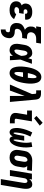

<svg xmlns="http://www.w3.org/2000/svg" viewBox="1736 -2550 1029 4540"><g transform="rotate(90 2250.0 -279.5)"><path d="M221 8Q193 8 165 4.5Q137 1 112 -8Q87 -17 65.5 -33Q44 -49 30.5 -71.5Q17 -94 12.5 -121.5Q8 -149 13 -178Q16 -195 23 -211.5Q30 -228 43 -241Q56 -254 72.5 -263Q89 -272 106 -278Q93 -288 83.5 -301Q74 -314 68.5 -330Q63 -346 63 -363.5Q63 -381 66 -398Q69 -419 78.5 -439Q88 -459 104 -475Q120 -491 139.5 -501.5Q159 -512 180 -518Q201 -524 222 -526Q243 -528 263 -528Q288 -528 312 -525Q336 -522 357.5 -514Q379 -506 397.5 -492Q416 -478 427.5 -458.5Q439 -439 443 -415Q447 -391 443 -367Q442 -365 442 -363Q442 -361 441 -359H304Q304 -359 304.5 -360Q305 -361 305 -361Q306 -372 305 -382Q304 -392 298 -399.5Q292 -407 283 -410.5Q274 -414 263 -414Q254 -414 244 -412.5Q234 -411 225 -407Q216 -403 209 -395Q202 -387 200 -378Q198 -367 200 -356Q202 -345 209 -337.5Q216 -330 226 -327Q236 -324 247 -324H306L288 -217H230Q217 -217 204 -214.5Q191 -212 179 -205.5Q167 -199 159 -187.5Q151 -176 149 -163Q146 -149 151.5 -136.5Q157 -124 168.5 -117.5Q180 -111 193.5 -108.5Q207 -106 221 -106Q234 -106 247.5 -108Q261 -110 273.5 -115Q286 -120 297.5 -129Q309 -138 317 -149L431 -98Q415 -72 390.5 -50.5Q366 -29 338 -15.5Q310 -2 280 3Q250 8 221 8Z M677 215V101H690Q699 101 709 97.5Q719 94 725.5 86.5Q732 79 736 69.5Q740 60 741 51Q743 40 742 30Q741 20 735 13Q729 6 719.5 3Q710 0 700 0Q697 0 694.5 0Q692 0 690 0Q663 0 638 -6Q613 -12 592 -24.5Q571 -37 555.5 -56Q540 -75 532 -98.5Q524 -122 523 -148Q522 -174 527 -200Q530 -219 536 -237Q542 -255 553.5 -271Q565 -287 580.5 -300Q596 -313 612.5 -323Q629 -333 647 -340.5Q665 -348 684 -354Q662 -367 644.5 -386Q627 -405 617.5 -428.5Q608 -452 606.5 -479Q605 -506 609 -533Q611 -546 615 -558.5Q619 -571 626 -582.5Q633 -594 643 -603.5Q653 -613 664 -621H603L621 -735H1009L991 -621H903Q886 -621 869.5 -619.5Q853 -618 836 -613Q819 -608 803.5 -599.5Q788 -591 775 -578.5Q762 -566 754.5 -549.5Q747 -533 744 -517Q740 -492 746 -468.5Q752 -445 769 -430Q786 -415 809.5 -409.5Q833 -404 858 -404H896L878 -290H839Q821 -290 802.5 -288.5Q784 -287 766 -282.5Q748 -278 730.5 -270Q713 -262 698 -249Q683 -236 674 -219Q665 -202 662 -184Q659 -168 662.5 -152Q666 -136 678 -126.5Q690 -117 706.5 -115.5Q723 -114 739.5 -113.5Q756 -113 771.5 -110Q787 -107 802 -101.5Q817 -96 830 -88Q843 -80 853 -68.5Q863 -57 870 -43.5Q877 -30 880 -14.5Q883 1 882.5 17.5Q882 34 879 50Q876 72 868.5 94Q861 116 848 135.5Q835 155 817 171Q799 187 778 197Q757 207 734.5 211Q712 215 690 215Z M1176 8Q1148 8 1120.5 1Q1093 -6 1072 -22Q1051 -38 1038 -61.5Q1025 -85 1019.5 -112Q1014 -139 1015 -167.5Q1016 -196 1021 -225L1041 -345Q1045 -368 1052 -391Q1059 -414 1071.5 -435.5Q1084 -457 1102 -475.5Q1120 -494 1142 -506Q1164 -518 1188 -523Q1212 -528 1235 -528Q1257 -528 1277 -521Q1297 -514 1312 -500.5Q1327 -487 1337.5 -469.5Q1348 -452 1356 -433Q1363 -455 1370 -476.5Q1377 -498 1384 -520H1488Q1463 -452 1439 -384Q1415 -316 1388 -249Q1393 -187 1396.5 -124.5Q1400 -62 1404 0H1300Q1300 -18 1300 -36Q1300 -54 1301 -72Q1289 -56 1276 -41.5Q1263 -27 1247 -15.5Q1231 -4 1212.5 2Q1194 8 1176 8ZM1176 -106Q1189 -106 1201.5 -112Q1214 -118 1224.5 -127Q1235 -136 1242.5 -147.5Q1250 -159 1257 -171Q1264 -183 1270 -195Q1276 -207 1281.5 -219.5Q1287 -232 1292 -244.5Q1297 -257 1301 -269Q1300 -284 1299 -298.5Q1298 -313 1295.5 -327.5Q1293 -342 1290 -356.5Q1287 -371 1280.5 -383.5Q1274 -396 1262 -405Q1250 -414 1235 -414Q1222 -414 1210 -403.5Q1198 -393 1191.5 -380Q1185 -367 1181.5 -353.5Q1178 -340 1176 -326L1156 -206Q1154 -196 1153 -186.5Q1152 -177 1151.5 -167.5Q1151 -158 1151.5 -148.5Q1152 -139 1154 -130Q1156 -121 1161.5 -113.5Q1167 -106 1176 -106Z M1707 8Q1675 8 1647 -5.5Q1619 -19 1601.5 -42.5Q1584 -66 1574 -95Q1564 -124 1559 -154.5Q1554 -185 1552.5 -216.5Q1551 -248 1552.5 -280Q1554 -312 1558 -344Q1562 -376 1567 -408Q1572 -434 1577.5 -460.5Q1583 -487 1590.5 -513.5Q1598 -540 1608 -565.5Q1618 -591 1631 -616Q1644 -641 1661 -664Q1678 -687 1700 -705.5Q1722 -724 1749 -733.5Q1776 -743 1802 -743Q1802 -743 1802 -743Q1802 -743 1802 -743Q1834 -743 1862 -729.5Q1890 -716 1907.5 -692.5Q1925 -669 1935 -640Q1945 -611 1950 -580.5Q1955 -550 1956.5 -518.5Q1958 -487 1956.5 -455Q1955 -423 1951 -391Q1947 -359 1942 -327Q1937 -301 1931.5 -274.5Q1926 -248 1918.5 -221.5Q1911 -195 1901.5 -169.5Q1892 -144 1878.5 -119Q1865 -94 1848 -71Q1831 -48 1809 -29.5Q1787 -11 1760.5 -1.5Q1734 8 1707 8Q1707 8 1707 8Q1707 8 1707 8ZM1819 -424Q1820 -436 1821 -447Q1822 -458 1823 -469Q1824 -480 1825 -491Q1826 -502 1826.5 -513Q1827 -524 1827.5 -535Q1828 -546 1827.5 -556.5Q1827 -567 1826 -578Q1825 -589 1823 -599.5Q1821 -610 1815.5 -619.5Q1810 -629 1799 -629Q1788 -629 1779 -619.5Q1770 -610 1763.5 -600Q1757 -590 1752 -579.5Q1747 -569 1743 -558Q1739 -547 1735.5 -536Q1732 -525 1729 -513.5Q1726 -502 1723 -491Q1720 -480 1717.5 -469Q1715 -458 1712.5 -447Q1710 -436 1708 -424ZM1710 -106Q1721 -106 1730 -115.5Q1739 -125 1745.5 -135Q1752 -145 1757 -155.5Q1762 -166 1766 -177Q1770 -188 1773.5 -199Q1777 -210 1780.5 -221.5Q1784 -233 1786.5 -244Q1789 -255 1791.5 -266Q1794 -277 1796.5 -288Q1799 -299 1801 -310H1691Q1689 -299 1688 -288Q1687 -277 1686 -266Q1685 -255 1684 -244Q1683 -233 1682.5 -222Q1682 -211 1682 -200Q1682 -189 1682 -178.5Q1682 -168 1683 -157Q1684 -146 1686 -135.5Q1688 -125 1693.5 -115.5Q1699 -106 1710 -106Z M1979 0 2204 -522 2198 -593Q2198 -598 2197 -603.5Q2196 -609 2193.5 -613.5Q2191 -618 2185.5 -619.5Q2180 -621 2175 -621H2116V-735H2175Q2196 -735 2216.5 -734Q2237 -733 2256 -726.5Q2275 -720 2290.5 -708Q2306 -696 2315.5 -679.5Q2325 -663 2329 -643Q2333 -623 2335 -603L2390 0H2248V-349L2121 0Z M2824 0Q2799 0 2775 -3Q2751 -6 2729.5 -14.5Q2708 -23 2690 -37.5Q2672 -52 2662 -72.5Q2652 -93 2650 -117Q2648 -141 2652 -166L2692 -406H2593V-520H2849L2787 -147Q2786 -140 2788 -133Q2790 -126 2795.5 -121.5Q2801 -117 2808.5 -115.5Q2816 -114 2824 -114H2896V0ZM2776 -572 2721 -628 2882 -774 2950 -706Z M3107 8Q3080 8 3059 -7Q3038 -22 3027 -44Q3016 -66 3011.5 -91.5Q3007 -117 3006 -143.5Q3005 -170 3007 -196.5Q3009 -223 3014 -250Q3026 -321 3051 -391Q3076 -461 3111 -528L3209 -485Q3177 -425 3155.5 -361.5Q3134 -298 3124 -234Q3123 -229 3122 -223Q3121 -217 3120.5 -211.5Q3120 -206 3119 -200.5Q3118 -195 3117.5 -189.5Q3117 -184 3116.5 -178.5Q3116 -173 3115.5 -167.5Q3115 -162 3114.5 -156.5Q3114 -151 3113.5 -145.5Q3113 -140 3113 -134Q3113 -128 3113 -122.5Q3113 -117 3113.5 -112Q3114 -107 3115 -101.5Q3116 -96 3118 -90.5Q3120 -85 3125 -85Q3131 -85 3135 -90.5Q3139 -96 3141.5 -101.5Q3144 -107 3146 -112.5Q3148 -118 3150 -124Q3152 -130 3153.5 -135.5Q3155 -141 3156.5 -146.5Q3158 -152 3159.5 -157.5Q3161 -163 3162.5 -169Q3164 -175 3165.5 -180.5Q3167 -186 3168 -191.5Q3169 -197 3170 -203Q3171 -209 3172 -214.5Q3173 -220 3174.5 -226Q3176 -232 3177 -237.5Q3178 -243 3178.5 -248.5Q3179 -254 3180 -260L3193 -338H3306L3293 -260Q3292 -254 3291 -248.5Q3290 -243 3289.5 -237.5Q3289 -232 3288 -226Q3287 -220 3286 -214.5Q3285 -209 3284.5 -203.5Q3284 -198 3283.5 -192Q3283 -186 3282 -180.5Q3281 -175 3280.5 -169.5Q3280 -164 3279.5 -158Q3279 -152 3279 -146.5Q3279 -141 3279 -135.5Q3279 -130 3279 -124Q3279 -118 3279 -112.5Q3279 -107 3280 -102Q3281 -97 3282.5 -91Q3284 -85 3290 -85Q3296 -85 3299.5 -91Q3303 -97 3305.5 -102.5Q3308 -108 3310 -113.5Q3312 -119 3314 -124.5Q3316 -130 3318 -135.5Q3320 -141 3321.5 -147Q3323 -153 3324.5 -158.5Q3326 -164 3327 -169.5Q3328 -175 3329.5 -181Q3331 -187 3332 -192.5Q3333 -198 3334.5 -203.5Q3336 -209 3337 -215Q3338 -221 3339 -226.5Q3340 -232 3341 -237.5Q3342 -243 3343 -249Q3344 -255 3345 -260Q3356 -324 3356 -387Q3356 -450 3342 -510L3452 -528Q3465 -461 3466.5 -391Q3468 -321 3456 -250Q3452 -223 3445.5 -196.5Q3439 -170 3429.5 -143.5Q3420 -117 3406.5 -91.5Q3393 -66 3374.5 -44Q3356 -22 3330.5 -7Q3305 8 3278 8Q3263 8 3249.5 2.5Q3236 -3 3227 -13.5Q3218 -24 3213 -37.5Q3208 -51 3204 -65Q3196 -51 3186.5 -37.5Q3177 -24 3165 -13.5Q3153 -3 3137.5 2.5Q3122 8 3107 8Z M3707 8Q3676 8 3647.5 2Q3619 -4 3595 -19Q3571 -34 3555 -57Q3539 -80 3531 -107.5Q3523 -135 3523.5 -164.5Q3524 -194 3529 -225L3549 -345Q3553 -369 3561.5 -393.5Q3570 -418 3585.5 -439.5Q3601 -461 3622 -478Q3643 -495 3667 -506Q3691 -517 3716 -522.5Q3741 -528 3765 -528Q3769 -528 3773 -528Q3777 -528 3781 -528L4020 -520L4002 -406L3904 -409Q3915 -399 3923 -386.5Q3931 -374 3935.5 -359Q3940 -344 3939.5 -328Q3939 -312 3937 -295L3917 -175Q3913 -151 3905 -127Q3897 -103 3882.5 -81Q3868 -59 3848 -41Q3828 -23 3804.5 -12Q3781 -1 3756 3.5Q3731 8 3707 8ZM3708 -106Q3723 -106 3737 -114.5Q3751 -123 3760.5 -136Q3770 -149 3774.5 -164Q3779 -179 3782 -194L3802 -314Q3804 -330 3805 -345.5Q3806 -361 3803 -375.5Q3800 -390 3790.5 -401.5Q3781 -413 3766 -414H3762Q3761 -414 3760 -414Q3759 -414 3758 -414Q3743 -414 3729 -405Q3715 -396 3705.5 -383Q3696 -370 3691 -355.5Q3686 -341 3684 -326L3664 -206Q3662 -195 3661 -184Q3660 -173 3660.5 -162.5Q3661 -152 3664 -142Q3667 -132 3672.5 -123.5Q3678 -115 3687.5 -110.5Q3697 -106 3708 -106Z M4214 215 4302 -314Q4303 -325 4304.5 -335.5Q4306 -346 4305.5 -356.5Q4305 -367 4303 -377Q4301 -387 4296.5 -395.5Q4292 -404 4283.5 -409Q4275 -414 4264 -414Q4251 -414 4238 -408Q4225 -402 4215.5 -391.5Q4206 -381 4201 -368Q4196 -355 4194 -342L4138 0H4000L4086 -520H4224L4213 -455Q4224 -471 4237.5 -485Q4251 -499 4268 -509Q4285 -519 4303.5 -523.5Q4322 -528 4340 -528Q4359 -528 4376.5 -522.5Q4394 -517 4406 -505Q4418 -493 4426 -477Q4434 -461 4438 -443.5Q4442 -426 4443.5 -407.5Q4445 -389 4444.5 -370.5Q4444 -352 4442 -333Q4440 -314 4437 -295L4352 215Z"/></g></svg>

Font: Iosevka SS04 Heavy
Style: Italic
Weight: 900
Italic angle: -9°
Monospace: yes
Designer: Belleve Invis
Foundry: Belleve Invis
Version: Version 19.0.0; ttfautohint (v1.8.4)